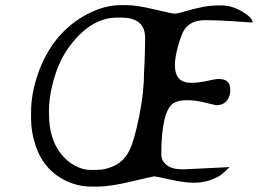

<svg xmlns="http://www.w3.org/2000/svg" viewBox="-20 -708 996 730"><path d="M531.7 -564.5Q531.7 -641.1 440.4 -641.1H425.3Q325.2 -641.1 243.2 -530.3Q207.5 -481.9 186.8 -413.6Q166 -345.2 166 -280.8L166.5 -272.5Q166.5 -183.6 209 -127Q232.9 -95.2 263.9 -78.6Q294.9 -62 323.2 -62H346.7Q384.3 -62 418.7 -79.8Q453.1 -97.7 471.9 -135.7Q490.7 -173.8 509.3 -266.1Q527.8 -358.4 527.8 -435.1Q529.8 -468.3 529.8 -475.6L530.8 -508.3L531.7 -548.3ZM853.5 -73.7Q850.1 -70.3 846.7 -66.9Q833.5 -53.7 821.3 -43.9Q807.1 -33.2 779.1 -23.2Q751 -13.2 716.6 -13.2Q682.1 -13.2 626.7 -25.4Q571.3 -37.6 566.9 -37.6Q562.5 -37.6 480.2 -18.1Q397.9 1.5 351.1 1.5H330.1Q280.3 1.5 237.3 -17.6Q148.4 -57.1 115.7 -153.3Q98.1 -204.1 98.1 -258.3V-280.8Q98.1 -352.5 124.5 -427.7Q179.2 -583.5 309.1 -652.8Q376 -688.5 439.9 -688.5H460Q499.5 -688.5 566.7 -672.4Q633.8 -656.2 644.3 -656.2Q654.8 -656.2 687.5 -665.8Q720.2 -675.3 750 -681.4Q779.8 -687.5 820.6 -687.5Q861.3 -687.5 900.9 -664.1Q940.4 -640.6 940.4 -623Q940.4 -622.6 935.1 -622.6Q929.7 -622.6 870.4 -627Q811 -631.3 759.3 -631.3Q707.5 -631.3 682.6 -597.7Q671.9 -583 658.2 -537.1Q645 -491.7 645 -460.4Q645 -393.1 706.1 -393.1H707Q734.4 -393.1 767.3 -400.4Q800.3 -407.7 812 -407.7Q839.8 -407.7 850.1 -391.1Q855.5 -382.8 855.5 -362.5Q855.5 -342.3 842.3 -325.2Q829.1 -308.1 800.8 -308.1Q798.8 -308.1 761.2 -317.6Q723.6 -327.1 690.9 -327.1Q658.2 -327.1 640.6 -316.4Q593.3 -286.6 593.3 -120.1Q593.3 -96.7 613.8 -80.3Q634.3 -64 676.3 -64L844.2 -72.3Q849.1 -72.3 853.5 -73.7Z"/></svg>

Font: Averia Libre Light
Style: Italic
Weight: 300
Italic angle: -8.5°
Version: Version 1.002